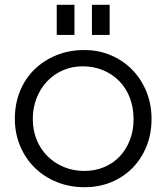

<svg xmlns="http://www.w3.org/2000/svg" viewBox="-20 -769 695 802"><path d="M42 -273Q42 -212 64 -159.5Q86 -107 125 -68.5Q164 -30 217.5 -8.5Q271 13 334 13Q394 13 445.5 -8.5Q497 -30 534 -68Q571 -106 592 -158Q613 -210 613 -272Q613 -334 591.5 -386.5Q570 -439 532.5 -477.5Q495 -516 443.5 -538Q392 -560 332 -560Q269 -560 216 -538.5Q163 -517 124 -479Q85 -441 63.5 -388Q42 -335 42 -273ZM332 -55Q286 -55 246.5 -71.5Q207 -88 178 -117Q149 -146 133 -185.5Q117 -225 117 -272Q117 -319 133 -359.5Q149 -400 177 -429.5Q205 -459 243 -475.5Q281 -492 326 -492Q372 -492 411 -475.5Q450 -459 478.5 -430Q507 -401 522.5 -360Q538 -319 538 -271Q538 -224 522.5 -184Q507 -144 480 -115.5Q453 -87 415 -71Q377 -55 332 -55ZM217 -623H291V-749H217ZM364 -623H438V-749H364Z"/></svg>

Font: Involve
Style: Regular
Weight: 400
Designer: Stefan Peev
Foundry: Context Ltd.
Version: Version 1.001